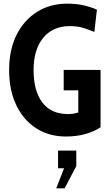

<svg xmlns="http://www.w3.org/2000/svg" viewBox="-20 -734 611 1052"><path d="M342 14Q248.5 14 178.2 -31.2Q108 -76.5 69 -158.2Q30 -240 30 -350Q30 -462.5 71.5 -544.2Q113 -626 184.8 -670Q256.5 -714 347 -714Q397.5 -714 438.2 -704.8Q479 -695.5 511 -681L497 -559Q465 -572.5 434 -581.8Q403 -591 363 -591Q269.5 -591 216.8 -526.8Q164 -462.5 164 -350Q164 -236 212 -172.5Q260 -109 353 -109Q366.5 -109 381.5 -111.2Q396.5 -113.5 409 -118V-239H329V-351H531V-37Q498 -14 449 0Q400 14 342 14ZM334 298H288L331 188H298V91H398V176Z"/></svg>

Font: Cabin Condensed
Style: Bold
Weight: 700
Width: 3
Designer: Pablo Impallari
Foundry: Pablo Impallari. http://www.impallari.com Igino Marini. http://www.ikern.com
Version: Version 3.001; ttfautohint (v1.8.3)